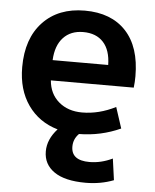

<svg xmlns="http://www.w3.org/2000/svg" viewBox="-53 -575 677 840"><g transform="rotate(5 285.0 -155.0)"><path d="M164 -302H408Q407 -367 375.5 -401.5Q344 -436 287 -436Q232 -436 199.5 -401Q167 -366 164 -302ZM212 -2Q129 -26 81.5 -93.5Q34 -161 34 -260Q34 -386 102 -458Q170 -530 286 -530Q402 -530 466.5 -461Q531 -392 531 -263Q531 -238 528 -213H164Q169 -154 209.5 -119.5Q250 -85 312 -85Q386 -85 459 -122L489 -30Q403 9 307 10Q283 34 283 67Q283 128 363 128Q414 128 464 104L477 198Q420 220 354 220Q263 220 216 187.5Q169 155 169 98Q169 45 212 -2Z"/></g></svg>

Font: M PLUS 1p
Style: Bold
Weight: 700
Version: Version 1.062